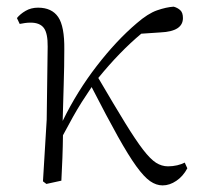

<svg xmlns="http://www.w3.org/2000/svg" viewBox="-20 -542 601 576"><path d="M467.8 14.2Q448.7 14.2 430.4 1.5Q412.1 -11.2 388.9 -43.2Q365.7 -75.2 333.5 -132.8Q301.3 -190.4 254.9 -280.8Q238.3 -256.3 225.3 -235.8Q212.4 -215.3 199.2 -191.9Q186 -168.5 168.9 -136.2Q168.5 -101.6 167.2 -67.6Q166 -33.7 164.1 0L119.1 9.8L108.9 2L120.1 -183.1L123 -401.9Q123.5 -441.9 111.6 -458Q99.6 -474.1 71.8 -474.1Q63 -474.1 54.7 -472.9Q46.4 -471.7 39.1 -470.2L30.8 -487.8Q40.5 -500 56.9 -509.5Q73.2 -519 94.2 -519Q135.3 -519 154.5 -491Q173.8 -462.9 172.9 -393.1Q172.9 -342.8 171.1 -287.8Q169.4 -232.9 168 -179.2Q211.4 -268.1 270.3 -344.2Q329.1 -420.4 390.1 -472.2Q423.8 -501.5 451.2 -511Q478.5 -520.5 501 -522Q512.2 -519 520.5 -511.7Q528.8 -504.4 528.8 -487.8Q528.8 -447.8 461.9 -444.8L403.8 -440.9Q338.9 -386.7 274.9 -308.1Q323.2 -225.6 355.2 -173.6Q387.2 -121.6 409.2 -93Q431.2 -64.5 448.2 -53.7Q465.3 -43 483.9 -43Q498 -43 511.5 -46.1Q524.9 -49.3 534.2 -54.2L542 -37.1Q529.3 -13.2 509 0.5Q488.8 14.2 467.8 14.2Z"/></svg>

Font: Source Han Serif TW ExtraLight
Style: Regular
Weight: 250
Designer: Ryoko NISHIZUKA Ë•øÂ°öÊ∂ºÂ≠ê (kana & ideographs); Frank Grie√ühammer (Latin, Greek & Cyrillic); Wenlong ZHANG Âº†ÊñáÈæô 
Foundry: Adobe
Version: Version 2.003;hotconv 1.1.1;makeotfexe 2.6.0